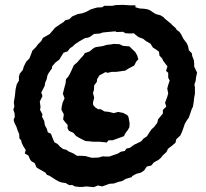

<svg xmlns="http://www.w3.org/2000/svg" viewBox="-20 -709 848 791"><path d="M335 59 320 61H306L288 59L278 53L266 54L250 45L235 43L223 39L210 32L201 26L185 16L173 11L168 3L155 -5L140 -13L130 -20L123 -37L109 -45L104 -52L97 -68L82 -77L86 -91L77 -105L70 -119L67 -131L60 -139L59 -157L52 -173L48 -186L40 -202L36 -215L41 -228L40 -242L35 -257L39 -270L37 -288L41 -311L43 -329L44 -340L49 -362L58 -377V-393L61 -405L74 -421L78 -435L88 -455L101 -468L109 -488L113 -500L128 -515L137 -527L150 -540L157 -553L185 -569L196 -582L207 -595L223 -606L243 -619L248 -625L266 -630L277 -641L300 -651L318 -654L335 -660L353 -670L369 -675L380 -678L401 -679L409 -685H423H442L457 -688L486 -689L501 -688L518 -687H538V-679L556 -674L574 -673L590 -670L599 -666L612 -657L622 -651L641 -646L654 -638L658 -633L669 -624L686 -610L687 -608L704 -593L708 -586L719 -578L726 -568L735 -550L744 -538L750 -530L755 -518L758 -502L770 -490L772 -478L779 -460L780 -447V-435L787 -420L792 -410L788 -392L786 -376L781 -361L783 -349V-322L780 -307L778 -289L775 -270L769 -257L763 -239L758 -225L747 -209L741 -198L735 -180L729 -164L723 -151L706 -135L703 -121L689 -109L672 -96L666 -83L650 -68L644 -60L634 -51L614 -40L603 -27L585 -23L574 -7L561 2L542 7L525 16L522 21L498 28L483 37L469 40L449 47L432 48L426 50L401 59L384 55L366 62ZM386 -60 404 -65 413 -64H430L450 -71L465 -76L478 -84L494 -87L501 -97L515 -100L533 -113L542 -117L562 -127L571 -138L585 -147L597 -166L605 -177L614 -185L628 -203L631 -217L640 -228L651 -241V-256L665 -270L660 -286L668 -307L673 -324L669 -344L673 -359L679 -377L673 -389V-409L664 -417L670 -436L664 -443L652 -459L648 -468L637 -480L635 -496L620 -507L610 -513L600 -529L581 -540L570 -549L551 -556L542 -563L531 -572L518 -571L497 -572L487 -578L459 -577L456 -580L422 -577L403 -575L392 -571L367 -569L352 -558L343 -554L330 -552L309 -540L289 -527L280 -518L268 -510L258 -497L242 -492L232 -476L224 -463L209 -452L195 -436L194 -427L181 -409L176 -400L172 -382L166 -368L164 -355L150 -328L155 -313L144 -291L147 -268L145 -256L155 -238L153 -228L162 -211L165 -193L173 -178L177 -164L190 -158L196 -142L204 -123L217 -116L227 -105L240 -95L253 -92L263 -85L284 -76L297 -67H317L332 -66L343 -63L358 -59ZM365 -125 346 -127 332 -128 310 -139 293 -149 282 -162 264 -170 258 -181 259 -194 249 -205 240 -217 243 -238 233 -257 234 -268 238 -286 246 -304 239 -323 245 -347 250 -365 252 -383 261 -393 269 -407 276 -422 284 -440 298 -452 310 -466 324 -481 329 -490 349 -497 366 -511 375 -515 403 -519 419 -524 437 -526 448 -528 472 -527 487 -520 513 -518 522 -509 537 -495 545 -481 550 -465 541 -455 533 -439 510 -427 496 -418 474 -415 459 -413H440L424 -409L414 -412L406 -407L390 -399L380 -383L379 -372L368 -357L367 -338L363 -326L368 -307L363 -286L364 -276L372 -267L378 -263L384 -259H395L410 -250L429 -248L449 -243L467 -248L476 -246L487 -244L504 -235L509 -228L511 -218L514 -201L513 -185L507 -174L495 -158L491 -148L466 -139L444 -131H427L420 -122L391 -125Z"/></svg>

Font: Winky Rough SemiBold
Style: Italic
Weight: 600
Italic angle: -8.97852°
Designer: Simon Atzbach
Foundry: typofactur
Version: Version 1.206; ttfautohint (v1.8.4.7-5d5b)